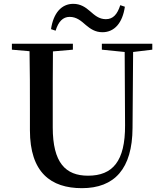

<svg xmlns="http://www.w3.org/2000/svg" viewBox="-20 -963 849 1001"><path d="M246 -811 270 -803C284 -850 308 -875 343 -875C380 -875 404 -853 428 -832C451 -813 476 -795 514 -795C577 -795 619 -844 631 -928L607 -936C592 -889 570 -863 532 -863C496 -863 473 -884 449 -905C426 -925 400 -943 362 -943C300 -943 258 -894 246 -811ZM511 -704 630 -692 632 -310C633 -122 567 -47 439 -47C322 -47 255 -114 255 -299V-397C255 -497 255 -597 256 -695L360 -704V-735H42V-704L134 -696C136 -596 136 -496 136 -397V-284C136 -64 245 18 407 18C577 18 670 -83 671 -296L674 -692L774 -704V-735H511Z"/></svg>

Font: Noto Serif CJK SC SemiBold
Style: Regular
Weight: 600
Designer: Ryoko NISHIZUKA 西塚涼子 (kana & ideographs); Frank Grießhammer (Latin, Greek & Cyrillic); Wenlong ZHANG 张文龙 (bopomofo); San
Foundry: Adobe
Version: Version 2.001;hotconv 1.1.0;makeotfexe 2.6.0